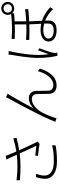

<svg xmlns="http://www.w3.org/2000/svg" viewBox="1035 -1927 930 3040"><g transform="rotate(-90 1500.0 -407.0)"><path d="M216 -304C199 -251 189 -202 189 -159C189 -43 288 30 464 30C595 30 654 19 719 8L720 -47C650 -31 592 -20 465 -20C313 -20 240 -75 240 -171C240 -200 251 -259 269 -299ZM828 -662C756 -639 687 -623 621 -613C598 -666 581 -706 552 -782L493 -770C506 -748 515 -731 531 -694C546 -661 558 -635 570 -606C452 -592 309 -591 165 -610L167 -557C314 -544 459 -544 591 -560C621 -490 680 -365 712 -296C676 -301 597 -310 557 -314L551 -271C610 -266 708 -253 744 -245L777 -277C733 -364 674 -494 640 -568C702 -578 770 -592 838 -610Z M1537 -752 1479 -776C1470 -753 1461 -735 1449 -713C1396 -617 1164 -197 1092 4L1147 23C1159 -24 1206 -145 1238 -204C1278 -281 1363 -368 1450 -368C1500 -368 1528 -340 1531 -292C1534 -229 1531 -155 1534 -95C1537 -44 1561 24 1665 24C1803 24 1883 -85 1935 -239L1893 -273C1869 -177 1797 -28 1672 -28C1623 -28 1586 -51 1584 -107C1581 -159 1583 -233 1581 -300C1578 -375 1529 -416 1467 -416C1414 -416 1357 -394 1303 -339C1355 -440 1464 -636 1505 -703C1517 -723 1529 -741 1537 -752Z M2155 -738C2154 -723 2153 -705 2150 -684C2136 -600 2103 -416 2103 -274C2103 -140 2118 -34 2138 38L2186 34C2185 26 2183 13 2182 4C2181 -9 2183 -25 2186 -39C2196 -85 2233 -186 2255 -247L2225 -271C2208 -227 2179 -152 2162 -101C2153 -166 2150 -215 2150 -280C2150 -398 2177 -573 2200 -681C2204 -699 2209 -719 2214 -733ZM2648 -122C2648 -66 2628 -22 2541 -22C2461 -22 2410 -49 2410 -106C2410 -154 2464 -187 2543 -187C2578 -187 2612 -182 2646 -173C2647 -152 2648 -134 2648 -122ZM2886 -816C2923 -816 2954 -786 2954 -749C2954 -712 2923 -683 2886 -683C2849 -683 2820 -712 2820 -749C2820 -786 2849 -816 2886 -816ZM2809 -682C2828 -660 2855 -647 2886 -647C2943 -647 2990 -692 2990 -749C2990 -806 2943 -852 2886 -852C2829 -852 2784 -806 2784 -749C2784 -729 2789 -711 2799 -696C2687 -682 2545 -676 2404 -688V-640C2482 -636 2560 -635 2634 -638V-455C2554 -452 2470 -453 2388 -459V-409C2469 -405 2554 -405 2635 -408C2636 -349 2640 -278 2644 -220C2613 -226 2579 -230 2544 -230C2415 -230 2363 -164 2363 -105C2363 -19 2437 24 2543 24C2636 24 2695 -17 2695 -94C2695 -111 2694 -132 2693 -158C2760 -131 2822 -88 2876 -32L2905 -78C2850 -128 2780 -179 2691 -207C2688 -271 2684 -345 2682 -410C2754 -413 2821 -419 2875 -425V-474C2818 -467 2752 -461 2682 -457V-640C2728 -642 2771 -645 2809 -649Z"/></g></svg>

Font: Noto Sans CJK JP Light
Style: Regular
Weight: 300
Designer: Ryoko NISHIZUKA (kana & ideographs); Paul D. Hunt (Latin, Greek & Cyrillic); Wenlong ZHANG (bopomofo); Sandoll Communica
Foundry: Adobe Systems Incorporated
Version: Version 1.004;PS 1.004;hotconv 1.0.82;makeotf.lib2.5.63406